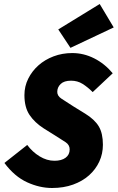

<svg xmlns="http://www.w3.org/2000/svg" viewBox="-20 -927 588 959"><path d="M240 12Q178 12 115.5 -16.5Q53 -45 2 -113L116 -203Q142 -168 178 -146Q214 -124 252 -124Q287 -124 307.5 -139Q328 -154 328 -181Q328 -203 308 -216.5Q288 -230 254 -251L198 -286Q153 -315 127.5 -353Q102 -391 102 -452Q102 -496 121 -534Q140 -572 172 -600.5Q204 -629 247.5 -645.5Q291 -662 341 -662Q398 -662 450.5 -635.5Q503 -609 543 -561L443 -467Q418 -492 392.5 -508Q367 -524 335 -524Q300 -524 283 -507.5Q266 -491 266 -468Q266 -448 286.5 -434.5Q307 -421 346 -396L406 -359Q453 -330 473.5 -295.5Q494 -261 494 -204Q494 -159 476 -120Q458 -81 425 -51.5Q392 -22 345 -5Q298 12 240 12ZM332 -688 271 -780 478 -907 548 -790Z"/></svg>

Font: mr_Source Sans Pro
Style: Italic
Weight: 900
Italic angle: -11°
Designer: Paul D. Hunt
Foundry: Adobe Systems Incorporated
Version: Version 1.076;July 10, 2024;FontCreator 11.5.0.2430 64-bit